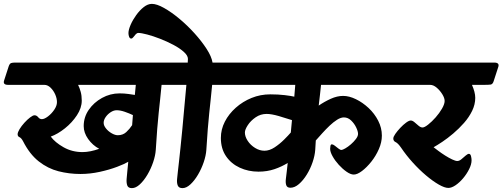

<svg xmlns="http://www.w3.org/2000/svg" viewBox="-78 -948 2594 991"><path d="M-57 -532 -33 -606Q-28 -620 -20.5 -622.5Q-13 -625 0 -625H852Q880 -625 873 -603L849 -529Q844 -513 834 -511.5Q824 -510 800 -510H756Q752 -469 748.5 -435Q745 -401 741 -364.5Q737 -328 733.5 -282.5Q730 -237 726 -174Q724 -145 712.5 -111Q701 -77 683 -46.5Q665 -16 644 3.5Q623 23 603 23Q584 23 579 9.5Q574 -4 575.5 -24Q577 -44 579 -62L584 -113Q566 -102 526.5 -87Q487 -72 437 -61Q387 -50 337 -50Q279 -50 224 -64Q169 -78 122 -115Q75 -152 41 -219Q32 -236 22.5 -240Q13 -244 13 -255Q13 -265 23 -281.5Q33 -298 48 -314.5Q63 -331 77.5 -342Q92 -353 100 -353Q111 -353 119 -343Q127 -333 138 -333Q151 -333 169.5 -347Q188 -361 202 -381.5Q216 -402 216 -421Q216 -440 207 -460.5Q198 -481 183 -495.5Q168 -510 151 -510H-36Q-64 -510 -57 -532ZM184 -243Q206 -213 250 -188Q294 -163 348 -163Q368 -163 390 -167.5Q412 -172 434 -180Q400 -198 377 -230.5Q354 -263 354 -297Q354 -343 380 -381Q406 -419 448.5 -442.5Q491 -466 539 -466Q563 -466 584.5 -463Q606 -460 618 -458L623 -510H325Q333 -494 338.5 -474Q344 -454 344 -429Q344 -391 319 -353Q294 -315 257 -285.5Q220 -256 184 -243ZM457 -314Q457 -300 469 -285Q481 -270 498.5 -260Q516 -250 530 -250Q556 -250 573.5 -266Q591 -282 604 -302L608 -354Q589 -363 566 -371Q543 -379 524 -379Q509 -379 493.5 -369Q478 -359 467.5 -344Q457 -329 457 -314Z M585 -777Q585 -794 596 -819.5Q607 -845 625 -870Q643 -895 664 -911.5Q685 -928 706 -928Q731 -928 768.5 -907Q806 -886 847.5 -851.5Q889 -817 926 -776Q963 -735 988.5 -695.5Q1014 -656 1019 -625H1106Q1134 -625 1127 -603L1104 -529Q1099 -513 1088.5 -511.5Q1078 -510 1055 -510H1017Q1013 -469 1009.5 -435Q1006 -401 1002 -364.5Q998 -328 994.5 -282.5Q991 -237 987 -174Q985 -145 973.5 -111Q962 -77 944 -46.5Q926 -16 905 3.5Q884 23 864 23Q845 23 839.5 9.5Q834 -4 836 -24Q838 -44 840 -62Q842 -79 845.5 -110.5Q849 -142 853.5 -185Q858 -228 863 -280Q868 -332 873 -390Q878 -448 884 -510H766Q738 -510 745 -532L769 -606Q773 -620 780.5 -622.5Q788 -625 800 -625H891Q891 -630 891.5 -635Q892 -640 892 -644Q892 -661 871 -680Q850 -699 817 -716.5Q784 -734 748 -748Q712 -762 681.5 -770Q651 -778 636 -778Q629 -778 622.5 -771Q616 -764 610.5 -756.5Q605 -749 599 -749Q592 -749 588.5 -758Q585 -767 585 -777Z M997 -532 1021 -606Q1026 -620 1033.5 -622.5Q1041 -625 1054 -625H1992Q2020 -625 2013 -603L1990 -529Q1985 -513 1974.5 -511.5Q1964 -510 1941 -510H1579Q1576 -485 1573.5 -458.5Q1571 -432 1567 -403Q1596 -423 1629 -438Q1662 -453 1693 -453Q1724 -453 1759 -436Q1794 -419 1824.5 -390.5Q1855 -362 1874 -325Q1893 -288 1893 -248Q1893 -214 1877.5 -178.5Q1862 -143 1838.5 -113.5Q1815 -84 1790.5 -65.5Q1766 -47 1748 -47Q1732 -47 1711 -61.5Q1690 -76 1670.5 -97.5Q1651 -119 1638.5 -141.5Q1626 -164 1626 -180Q1626 -186 1627.5 -194.5Q1629 -203 1635 -203Q1641 -203 1650 -196Q1659 -189 1668.5 -181.5Q1678 -174 1684 -174Q1690 -174 1704 -182Q1718 -190 1733 -203Q1748 -216 1759 -230.5Q1770 -245 1770 -257Q1770 -270 1760.5 -290Q1751 -310 1734.5 -326Q1718 -342 1697 -342Q1681 -342 1662 -330Q1643 -318 1623.5 -299.5Q1604 -281 1585.5 -260.5Q1567 -240 1552 -223L1549 -174Q1547 -145 1535.5 -111Q1524 -77 1505.5 -47Q1487 -17 1465 2Q1443 21 1421 21Q1404 21 1399.5 8Q1395 -5 1397.5 -24.5Q1400 -44 1402 -62L1407 -107Q1377 -88 1339 -75Q1301 -62 1256 -62Q1204 -62 1159.5 -82.5Q1115 -103 1088.5 -142Q1062 -181 1062 -236Q1062 -280 1082.5 -320Q1103 -360 1139 -392Q1175 -424 1220.5 -442.5Q1266 -461 1317 -461Q1358 -461 1391.5 -457Q1425 -453 1441 -449L1446 -510H1018Q990 -510 997 -532ZM1186 -264Q1186 -243 1200.5 -221Q1215 -199 1238.5 -184.5Q1262 -170 1287 -170Q1313 -170 1339.5 -187.5Q1366 -205 1388.5 -227.5Q1411 -250 1423 -264L1429 -328Q1399 -338 1361 -349Q1323 -360 1298 -360Q1267 -360 1241.5 -342.5Q1216 -325 1201 -302Q1186 -279 1186 -264Z M1885 -532 1908 -606Q1913 -620 1920.5 -622.5Q1928 -625 1940 -625H2473Q2501 -625 2494 -603L2470 -529Q2465 -513 2454.5 -511.5Q2444 -510 2421 -510H2358Q2366 -492 2370.5 -475Q2375 -458 2375 -443Q2375 -409 2359 -376Q2343 -343 2317 -313.5Q2291 -284 2261.5 -259Q2232 -234 2205 -216Q2178 -198 2160 -188Q2169 -181 2185 -169Q2201 -157 2220 -145Q2239 -133 2256 -125Q2273 -117 2282 -117Q2293 -117 2304 -126.5Q2315 -136 2325.5 -145Q2336 -154 2342 -154Q2350 -154 2353 -142.5Q2356 -131 2356 -121Q2356 -100 2343.5 -75Q2331 -50 2312.5 -28Q2294 -6 2273.5 8Q2253 22 2236 22Q2217 22 2186.5 4.5Q2156 -13 2121 -42.5Q2086 -72 2052.5 -109Q2019 -146 1992 -186Q1976 -209 1964 -214.5Q1952 -220 1952 -233Q1952 -242 1962.5 -257Q1973 -272 1988 -288Q2003 -304 2018 -315Q2033 -326 2042 -326Q2051 -326 2061.5 -317Q2072 -308 2082.5 -299Q2093 -290 2103 -290Q2113 -290 2132 -305Q2151 -320 2170.5 -342Q2190 -364 2203.5 -387.5Q2217 -411 2217 -427Q2217 -442 2205 -461.5Q2193 -481 2176 -495.5Q2159 -510 2142 -510H1906Q1878 -510 1885 -532Z"/></svg>

Font: Alkatra
Style: Bold
Weight: 700
Designer: Suman Bhandary
Version: Version 1.100;gftools[0.9.22]